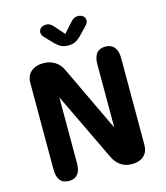

<svg xmlns="http://www.w3.org/2000/svg" viewBox="-119 -901 858 995"><g transform="rotate(-15 309.5 -403.0)"><path d="M128 3.5Q65 3.5 65 -75.5V-538Q65 -578 90 -599.2Q115 -620.5 153.5 -620.5H157Q192 -620.5 219 -603Q246 -585.5 260 -552L425.5 -203.5V-542Q425.5 -620.5 489.5 -620.5Q519 -620.5 536 -600.8Q553 -581 553 -542V-76.5Q553 -38 529.5 -17.2Q506 3.5 468 3.5H465Q430 3.5 404.8 -14.5Q379.5 -32.5 365 -65L191 -428V-75.5Q191 3.5 128 3.5ZM418.5 -752 390 -722Q369.5 -699 351.5 -687.2Q333.5 -675.5 306 -675.5Q279 -675.5 261 -687.5Q243 -699.5 222.5 -722L194 -752Q182.5 -763.5 182.5 -777.5Q182.5 -791.5 193 -800.8Q203.5 -810 221 -810Q236 -810 246.2 -802.5Q256.5 -795 266.5 -782.5L306 -737.5L346 -782.5Q355.5 -794 366 -802Q376.5 -810 391.5 -810Q409 -810 419.8 -801Q430.5 -792 430.5 -777.5Q430.5 -765 418.5 -752Z"/></g></svg>

Font: Sono Monospace SemiBold
Style: Regular
Weight: 600
Designer: Tyler Finck
Foundry: Tyler Finck
Version: Version 2.112